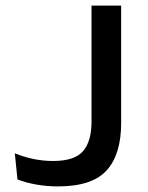

<svg xmlns="http://www.w3.org/2000/svg" viewBox="-20 -659 530 687"><path d="M187.5 8Q148.5 8 111 1.5Q73.5 -5 42.5 -17L33 -110.5Q64.5 -97.5 99.2 -90.2Q134 -83 170.5 -83Q246.5 -83 277 -118Q307.5 -153 307.5 -224.5V-639H413.5V-219Q413.5 -106.5 361.5 -49.2Q309.5 8 187.5 8Z"/></svg>

Font: Anek Gurmukhi Medium SemiExpanded
Style: Regular
Weight: 500
Width: 6
Version: Version 1.003